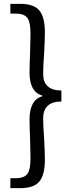

<svg xmlns="http://www.w3.org/2000/svg" viewBox="-20 -811 378 1001"><path d="M34 118H63Q107 118 124 94Q139 72 139 16Q139 -17 137 -83Q134 -148 134 -187Q134 -290 200 -309V-313Q134 -331 134 -434Q134 -474 137 -539Q139 -604 139 -637Q139 -693 124 -716Q107 -740 63 -740H34V-791H84Q153 -791 182 -760Q214 -726 214 -642Q214 -601 210 -532Q205 -463 205 -426Q205 -340 300 -339V-282Q205 -281 205 -194Q205 -157 210 -89Q214 -20 214 21Q214 105 182 139Q153 170 84 170H34Z"/></svg>

Font: 思源黑体R
Style: Regular
Weight: 400
Designer: Ryoko NISHIZUKA  (kana & ideographs); Paul D. Hunt (Latin, Greek & Cyrillic); Wenlong ZHANG  (bopomofo); Sandoll Communi
Foundry: Adobe Systems Incorporated
Version: Version 1.00 June 24, 2014, initial release